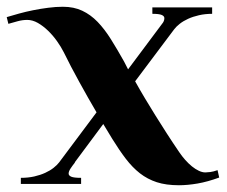

<svg xmlns="http://www.w3.org/2000/svg" viewBox="-21 -547 675 571"><path d="M41 -18.1Q62.5 -18.1 80.8 -22.2Q99.1 -26.4 113.5 -33Q127.9 -39.6 138.4 -47.9Q148.9 -56.2 154.8 -64L266.1 -212.9Q253.9 -233.4 241 -256.3Q228 -279.3 215.1 -302.7Q202.1 -326.2 190.4 -348.6Q178.7 -371.1 168.9 -391.1Q160.6 -407.7 148.4 -424.8Q136.2 -441.9 121.8 -455.8Q107.4 -469.7 91.6 -478.8Q75.7 -487.8 60.1 -487.8Q45.9 -487.8 31.7 -483.9Q17.6 -480 3.9 -476.1L-1 -496.1Q15.1 -501 35.4 -506.6Q55.7 -512.2 77.6 -516.6Q99.6 -521 122.3 -523.9Q145 -526.9 166 -526.9Q198.7 -526.9 223.6 -515.1Q248.5 -503.4 269.3 -481.9Q290 -460.4 308.8 -430.4Q327.6 -400.4 348.1 -363.8L359.9 -340.8L463.9 -480Q467.8 -486.3 467.8 -493.2Q467.8 -499 460.2 -502.4Q452.6 -505.9 432.1 -505.9V-524.9H609.9V-505.9Q588.9 -505.9 570.8 -501.7Q552.7 -497.6 538.3 -491Q523.9 -484.4 513.4 -476.1Q502.9 -467.8 497.1 -460L380.9 -305.2Q395 -279.8 409.9 -254.9Q424.8 -230 440.9 -204.1Q457 -178.2 474.6 -150.9Q492.2 -123.5 512.2 -94.2Q520.5 -82 530 -71.3Q539.6 -60.5 549.8 -52.2Q560.1 -43.9 570.3 -39.1Q580.6 -34.2 589.8 -34.2Q595.2 -34.2 604.5 -35.4Q613.8 -36.6 626 -41L630.9 -19Q596.2 -6.3 566.4 -1.2Q536.6 3.9 511.2 3.9Q473.1 3.9 445.3 -5.1Q417.5 -14.2 395 -31.7Q372.6 -49.3 353 -75Q333.5 -100.6 313 -133.8L286.1 -178.2L201.2 -64H202.1Q194.3 -54.2 188.7 -45.7Q183.1 -37.1 183.1 -30.8Q183.1 -24.9 190.9 -21.5Q198.7 -18.1 220.2 -18.1V0H41Z"/></svg>

Font: Uncial Antiqua
Style: Regular
Weight: 400
Version: Version 1.000